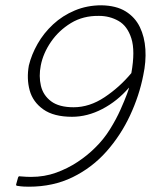

<svg xmlns="http://www.w3.org/2000/svg" viewBox="-20 -700 571 725"><path d="M252 -259Q183 -259 143.5 -287Q104 -315 92 -359Q80 -403 89 -453Q99 -494 122 -534.5Q145 -575 180.5 -608Q216 -641 262.5 -660.5Q309 -680 363 -680Q419 -679 454.5 -657Q490 -635 508 -598Q526 -561 529 -514Q532 -467 521 -416Q506 -339 471 -264Q436 -189 382 -128Q328 -67 254.5 -31Q181 5 89 5Q81 5 70 4.5Q59 4 47 2Q44 2 42 0.5Q40 -1 41 -4L48 -29Q49 -33 51.5 -34Q54 -35 57 -34Q68 -33 79 -32.5Q90 -32 97 -32Q148 -32 192 -48Q236 -64 273 -88.5Q310 -113 339 -142Q371 -173 395 -211.5Q419 -250 435 -286Q451 -322 459.5 -345Q468 -368 467 -369Q423 -318 366.5 -288.5Q310 -259 252 -259ZM354 -640Q294 -641 248 -613Q202 -585 172.5 -542Q143 -499 134 -453Q126 -412 134.5 -376Q143 -340 173 -317.5Q203 -295 258 -295Q318 -295 375 -333Q432 -371 476 -424Q491 -508 476 -555Q461 -602 427.5 -621Q394 -640 354 -640Z"/></svg>

Font: Glory Thin ExtraLight
Style: Italic
Weight: 250
Italic angle: -12°
Version: Version 1.011